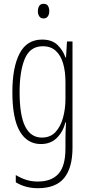

<svg xmlns="http://www.w3.org/2000/svg" viewBox="-20 -747 470 1009"><path d="M201 -539Q253 -539 282 -511Q311 -483 324 -445H327L332 -529H361V29Q361 134 317.5 188Q274 242 179 242Q114 242 63 211V173Q92 190 119 198.5Q146 207 179 207Q251 207 287.5 166Q324 125 324 33V-8Q324 -30 324.5 -52Q325 -74 327 -104H324Q311 -54 278.5 -22Q246 10 195 10Q123 10 84 -57Q45 -124 45 -263Q45 -393 83 -466Q121 -539 201 -539ZM205 -504Q138 -504 110.5 -438.5Q83 -373 83 -263Q83 -140 112.5 -82Q142 -24 200 -24Q245 -24 272 -53.5Q299 -83 311.5 -129.5Q324 -176 324 -226V-317Q324 -370 312 -412.5Q300 -455 273.5 -479.5Q247 -504 205 -504ZM209 -727Q226 -727 232.5 -715.5Q239 -704 239 -689Q239 -671 231 -660.5Q223 -650 209 -650Q194 -650 186.5 -661Q179 -672 179 -688Q179 -704 186 -715.5Q193 -727 209 -727Z"/></svg>

Font: Noto Sans Devanagari ExtraCondensed ExtraLight
Style: Regular
Weight: 200
Width: 2
Designer: Jelle Bosma - Monotype Design Team
Foundry: Monotype Imaging Inc.
Version: Version 2.004; ttfautohint (v1.8.4.7-5d5b)